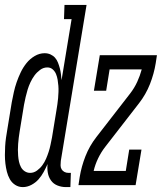

<svg xmlns="http://www.w3.org/2000/svg" viewBox="-32 -755 660 783"><path d="M61 8Q44 8 30 -1Q16 -10 8 -24.5Q0 -39 -4 -55Q-8 -71 -10 -88Q-12 -105 -12 -122.5Q-12 -140 -11 -158Q-10 -176 -7.5 -193.5Q-5 -211 -2 -228L16 -338Q20 -359 24.5 -379.5Q29 -400 36 -420Q43 -440 52.5 -460Q62 -480 76 -497.5Q90 -515 109.5 -526.5Q129 -538 150 -538Q163 -538 174 -533Q185 -528 192.5 -519.5Q200 -511 204.5 -499.5Q209 -488 212 -476.5Q215 -465 216.5 -452.5Q218 -440 219 -428L260 -677H229L231 -735H321L216 -99Q215 -90 215 -81Q215 -72 219 -65Q223 -58 230.5 -54Q238 -50 247 -50H257L255 8H237Q219 8 202.5 1.5Q186 -5 176 -19Q166 -33 163 -50.5Q160 -68 162 -86Q155 -70 146 -53.5Q137 -37 125 -23.5Q113 -10 96 -1Q79 8 61 8ZM91 -50Q91 -50 91 -50Q91 -50 91 -50Q106 -50 119 -59.5Q132 -69 141 -81.5Q150 -94 156 -108Q162 -122 166.5 -136Q171 -150 174 -164.5Q177 -179 180 -194L198 -304Q200 -317 202 -329.5Q204 -342 205 -355Q206 -368 206.5 -380.5Q207 -393 206 -405.5Q205 -418 203 -430Q201 -442 196.5 -453Q192 -464 183 -472Q174 -480 161 -480Q145 -480 131.5 -470Q118 -460 108.5 -447Q99 -434 92 -419Q85 -404 80.5 -389Q76 -374 72.5 -359Q69 -344 66 -328L48 -218Q46 -206 44.5 -193.5Q43 -181 42 -168.5Q41 -156 41 -144Q41 -132 42 -119.5Q43 -107 45.5 -95.5Q48 -84 53.5 -73.5Q59 -63 69 -56.5Q79 -50 91 -50ZM288 0 293 -33Q300 -76 316.5 -118Q333 -160 361 -196L499 -374Q516 -396 527.5 -421Q539 -446 546 -472H415L401 -385H351L375 -530H608L603 -497Q596 -454 579.5 -412Q563 -370 535 -334L397 -156Q380 -134 368 -109Q356 -84 350 -58H481L495 -145H545L521 0Z"/></svg>

Font: Iosevka Curly Slab LtEx
Style: Italic
Weight: 300
Width: 7
Italic angle: -9°
Monospace: yes
Designer: Belleve Invis
Foundry: Belleve Invis
Version: Version 11.1.0; ttfautohint (v1.8.3)